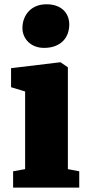

<svg xmlns="http://www.w3.org/2000/svg" viewBox="-20 -853 407 873"><path d="M39.6 -74.2 94.2 -84V-437L30.3 -456.5V-543L252.9 -569.8H255.4L288.6 -546.9V-84L340.3 -74.2V0H39.6ZM180.2 -635.3Q158.7 -635.3 140.6 -642.1Q122.6 -648.9 109.6 -661.1Q96.7 -673.3 89.4 -689.9Q82 -706.5 82 -725.6Q82 -748 89.6 -767.8Q97.2 -787.6 111.1 -802.2Q125 -816.9 145.3 -825.2Q165.5 -833.5 191.4 -833.5H191.9Q217.3 -833.5 236.6 -826.4Q255.9 -819.3 268.8 -806.9Q281.7 -794.4 288.3 -777.8Q294.9 -761.2 294.9 -742.2Q294.9 -719.7 287.8 -700.2Q280.8 -680.7 266.4 -666.3Q252 -651.9 230.5 -643.6Q209 -635.3 180.7 -635.3H180.2Z"/></svg>

Font: Merriweather UltraBold
Style: Regular
Weight: 900
Designer: Eben Sorkin ( sorkintype@gmail.com )
Foundry: Eben Sorkin
Version: Version 1.570; ttfautohint (v1.3) -l 8 -r 32 -G 0 -x 0 -H 60